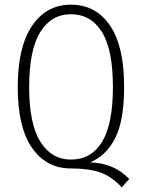

<svg xmlns="http://www.w3.org/2000/svg" viewBox="-20 -714 608 823"><path d="M534 53 502 89Q458 42 409.5 25Q361 8 283 8Q179 8 117.5 -80Q56 -168 56 -340Q56 -513 117.5 -603.5Q179 -694 284 -694Q390 -694 451 -605.5Q512 -517 512 -341Q512 -197 473.5 -121.5Q435 -46 366 -18Q469 -15 534 53ZM284 -30Q371 -30 417.5 -106Q464 -182 464 -341Q464 -502 416.5 -577.5Q369 -653 284 -653Q200 -653 152.5 -576.5Q105 -500 105 -340Q105 -183 153 -106.5Q201 -30 284 -30Z"/></svg>

Font: Fira Sans Extra Condensed ExtraLight
Style: Regular
Weight: 275
Width: 1
Designer: Carrois Corporate & Edenspiekermann AG
Foundry: Carrois Corporate GbR & Edenspiekermann AG
Version: Version 4.203